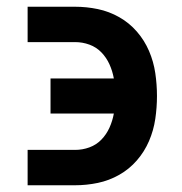

<svg xmlns="http://www.w3.org/2000/svg" viewBox="-20 -550 540 570"><path d="M62 0V-105H203Q225 -105 245.5 -112.5Q266 -120 281 -135.5Q296 -151 305 -171Q314 -191 318 -213H130V-317H318Q314 -339 305 -359Q296 -379 281 -394.5Q266 -410 245.5 -417.5Q225 -425 203 -425H62V-530H203Q237 -530 270.5 -523Q304 -516 334 -499Q364 -482 386.5 -456Q409 -430 422.5 -398.5Q436 -367 441 -333Q446 -299 446 -265Q446 -231 441 -197Q436 -163 422.5 -131.5Q409 -100 386.5 -74Q364 -48 334 -31Q304 -14 270.5 -7Q237 0 203 0Z"/></svg>

Font: Iosevka Slab Extrabold
Style: Regular
Weight: 800
Monospace: yes
Designer: Belleve Invis
Foundry: Belleve Invis
Version: Version 11.1.1; ttfautohint (v1.8.3)